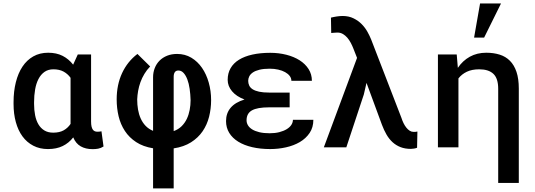

<svg xmlns="http://www.w3.org/2000/svg" viewBox="-20 -838 3040 1092"><path d="M498 -528.3V-147Q498 -129.4 500.7 -118.2Q503.4 -106.9 508.3 -100.3Q513.2 -93.8 519.8 -91.3Q526.4 -88.9 534.2 -88.9Q547.4 -88.9 557.1 -91.3L568.8 -4.9Q553.2 4.9 538.3 7.6Q523.4 10.3 506.8 10.3Q467.3 10.3 439.2 -5.6Q411.1 -21.5 396.5 -56.6Q371.6 -24.4 336.2 -7.3Q300.8 9.8 252.9 9.8Q206.1 9.8 169.4 -9.3Q132.8 -28.3 107.9 -62.3Q83 -96.2 70.1 -143.3Q57.1 -190.4 57.1 -246.6V-256.8Q57.1 -318.4 70.1 -370.1Q83 -421.9 107.9 -459.2Q132.8 -496.6 169.4 -517.3Q206.1 -538.1 253.9 -538.1Q301.3 -538.1 336.2 -520.3Q371.1 -502.4 396 -470.2L422.4 -528.3ZM173.8 -246.6Q173.8 -212.4 179.7 -182.6Q185.5 -152.8 198.5 -130.9Q211.4 -108.9 232.2 -96.2Q252.9 -83.5 282.7 -83.5Q318.4 -83.5 342.3 -96.9Q366.2 -110.4 381.3 -133.3V-147V-395.5Q365.7 -417.5 341.8 -430.7Q317.9 -443.8 283.7 -443.8Q253.9 -443.8 232.9 -429Q211.9 -414.1 198.7 -388.4Q185.5 -362.8 179.7 -328.9Q173.8 -294.9 173.8 -256.8Z M850.6 5.4Q793.9 -3.9 754.4 -29.8Q714.8 -55.7 690.2 -93.3Q665.5 -130.9 654.5 -177Q643.6 -223.1 643.6 -272.5Q643.6 -356 674.3 -422.1Q705.1 -488.3 761.7 -531.2L834 -460Q814.9 -440.4 801.3 -417.7Q787.6 -395 778.8 -370.6Q770 -346.2 765.6 -321.3Q761.2 -296.4 760.3 -272.5Q760.3 -243.2 764.9 -215.6Q769.5 -188 780.3 -164.1Q791 -140.1 808.3 -122.1Q825.7 -104 850.6 -93.8V-398.4Q850.6 -426.3 860.1 -450.7Q869.6 -475.1 887.2 -492.9Q904.8 -510.7 930.2 -521Q955.6 -531.2 987.3 -531.2Q1032.2 -531.2 1068.1 -509.8Q1104 -488.3 1128.9 -452.1Q1153.8 -416 1167.2 -368.4Q1180.7 -320.8 1180.7 -268.6Q1180.7 -219.7 1169.2 -174.1Q1157.7 -128.4 1132.3 -91.3Q1106.9 -54.2 1066.4 -28.6Q1025.9 -2.9 967.8 5.9V233.4H850.6ZM967.8 -92.3Q994.6 -102.1 1012.9 -120.1Q1031.2 -138.2 1042.5 -161.9Q1053.7 -185.5 1058.8 -212.9Q1064 -240.2 1064 -268.6Q1063 -302.2 1058.6 -332.8Q1054.2 -363.3 1045.4 -386.5Q1036.6 -409.7 1023.9 -423.3Q1011.2 -437 994.6 -437Q980.5 -437 974.1 -427.2Q967.8 -417.5 967.8 -401.4Z M1265.6 -149.4Q1265.6 -194.3 1292 -225.3Q1318.4 -256.3 1370.6 -272Q1324.2 -289.6 1299.6 -319.1Q1274.9 -348.6 1274.9 -383.8Q1274.9 -421.4 1291.5 -450.2Q1308.1 -479 1339.4 -498.3Q1370.6 -517.6 1415.5 -527.6Q1460.4 -537.6 1517.1 -537.6Q1565.4 -537.6 1608.6 -526.6Q1651.9 -515.6 1684.1 -495.1Q1716.3 -474.6 1735.1 -445.1Q1753.9 -415.5 1753.9 -378.4H1637.2Q1637.2 -393.6 1627.7 -406Q1618.2 -418.5 1601.6 -427.7Q1585 -437 1562.5 -442.1Q1540 -447.3 1514.2 -447.3Q1479.5 -447.3 1455.8 -441.4Q1432.1 -435.5 1418 -425.8Q1403.8 -416 1397.7 -403.6Q1391.6 -391.1 1391.6 -378.4Q1391.6 -363.8 1397.5 -351.3Q1403.3 -338.9 1417.2 -330.1Q1431.2 -321.3 1453.9 -316.4Q1476.6 -311.5 1510.3 -311.5H1627.4V-227.5H1510.3Q1443.4 -227.5 1412.8 -210.2Q1382.3 -192.9 1382.3 -153.8Q1382.3 -139.2 1389.9 -126Q1397.5 -112.8 1413.6 -102.5Q1429.7 -92.3 1454.6 -86.2Q1479.5 -80.1 1513.7 -80.1Q1544.4 -80.1 1568.8 -86.4Q1593.3 -92.8 1610.6 -103.3Q1627.9 -113.8 1637 -127.7Q1646 -141.6 1646 -156.7H1762.2Q1762.2 -113.3 1741 -81.8Q1719.7 -50.3 1685.1 -30Q1650.4 -9.8 1606.4 0Q1562.5 9.8 1517.1 9.8Q1460.4 9.8 1414.3 -1Q1368.2 -11.7 1335 -32.2Q1301.8 -52.7 1283.7 -82.3Q1265.6 -111.8 1265.6 -149.4Z M1949.7 0H1821.8L2010.7 -508.8L1990.2 -561Q1983.9 -577.6 1975.1 -594.2Q1966.3 -610.8 1955.1 -623.8Q1943.8 -636.7 1929.9 -644.8Q1916 -652.8 1899.4 -652.8Q1892.1 -652.8 1882.1 -651.9Q1872.1 -650.9 1863.8 -650.4L1862.3 -737.8Q1868.7 -739.3 1876.7 -741Q1884.8 -742.7 1893.6 -744.1Q1902.3 -745.6 1911.4 -746.3Q1920.4 -747.1 1928.2 -747.1Q1963.9 -747.1 1991 -733.6Q2018.1 -720.2 2037.6 -700.2Q2057.1 -680.2 2070.1 -656.7Q2083 -633.3 2090.8 -613.8L2263.2 -167.5Q2268.1 -151.9 2275.1 -137.5Q2282.2 -123 2291 -112.1Q2299.8 -101.1 2310.1 -94.5Q2320.3 -87.9 2332 -87.9Q2335.9 -87.9 2338.4 -87.9Q2340.8 -87.9 2342.8 -88.1Q2344.7 -88.4 2347.2 -88.9Q2349.6 -89.4 2354 -89.8L2352.1 2.4Q2344.7 5.4 2334.5 7.1Q2324.2 8.8 2316.9 8.8Q2283.7 8.8 2258.1 -1.2Q2232.4 -11.2 2212.6 -29.3Q2192.9 -47.4 2178.2 -72.8Q2163.6 -98.1 2152.3 -128.4L2064.5 -366.7L2049.3 -300.8Z M2577.6 -528.3 2584 -452.1Q2611.3 -492.7 2652.1 -515.4Q2692.9 -538.1 2745.6 -538.1Q2787.6 -538.1 2821.8 -527.3Q2856 -516.6 2880.1 -492.4Q2904.3 -468.3 2917.5 -429.2Q2930.7 -390.1 2930.7 -334V202.6H2813.5V-333Q2813.5 -392.1 2786.1 -418Q2758.8 -443.8 2705.6 -443.8Q2664.1 -443.8 2635 -429.9Q2606 -416 2587.4 -392.1V0H2470.7V-528.3ZM2710.4 -818.4H2829.6L2733.4 -624H2676.3Z"/></svg>

Font: Roboto Mono
Style: Regular
Weight: 500
Designer: Google
Version: Version 2.000986; 2015; ttfautohint (v1.3)